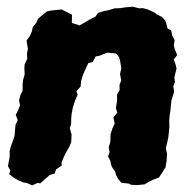

<svg xmlns="http://www.w3.org/2000/svg" viewBox="-20 -539 580 573"><path d="M111.2 -497.8 120 -505 133 -507.6 163.8 -510.8 183.6 -500.8 194.8 -495.2 194.4 -470.6 217.4 -463.2 237.6 -474.6 246.8 -480.2 264.6 -489.2 272.4 -500.4 290.8 -506 303 -508.4 322.6 -514.2 338.4 -514.6 353.2 -517 375.8 -519 395.4 -514.2 406 -514.8 419.4 -511.4 440.4 -502 447.8 -496.2 463.4 -488.4 473 -478 476.4 -468.2 480.2 -453.8 490.8 -448.8 494 -432.8 501.2 -419.2 498.6 -403.8 501.4 -392.8 508.8 -374.6 498.4 -361.6 503.8 -347.2 506.8 -334.2 500.4 -308.2 502 -294 497.2 -281.6 499.8 -265 491.6 -239.4 489.8 -222.6 488.6 -209.4 486 -192.6 485 -177 485.6 -160 484 -145.4 482.4 -129.4 478.8 -112.6 474.8 -97 478.4 -80.6 477.2 -58.8 474 -39.8 466 -26.8 454.4 -9.2 438.2 -3.2 425 3.2 411.4 11.2 388.6 13.4 370.6 12.4 365 9 342.2 6.4 332 -6 326 -17.4 324.2 -25.8 315.6 -38.4 312 -45.8 309.2 -59.2 302.4 -72.2 307.2 -84.8 304.4 -99.6 309.2 -115 310 -139 315.6 -156 322.2 -170.2 318.4 -188.8 330 -202.8 325.8 -216.4 329.6 -239.8 329 -256 337 -270.6 336.6 -285.8 341.8 -299 338.2 -318.2 342 -334.6 338.6 -356.8 335.6 -367.8 326.6 -379.2 299.4 -382 277.8 -372.8 265.8 -370.6 256.6 -354 243.4 -350.4 235.6 -333.6 227.8 -316 222 -297.2 220.6 -280.6 208 -267 211.6 -256 204.2 -239.2 197.4 -218.2 194 -200.6 192.6 -187.4 192.2 -168.6 188.4 -156.2 193.6 -137.6 192.6 -114.8 187.2 -101.8 176.4 -82.6 170.4 -70.2 163.8 -54.4 164 -44.8 147.4 -33.4 143.2 -21.2 128.2 -16.6 115.4 -5.4 100.2 8.2 92 7 75.8 14.2 59.8 7 48.4 5.2 34.2 -1.4 23.2 -7.2 7.2 -19.4 10.8 -30 3.8 -43.4 9 -72.6 8.8 -88 12.4 -102 20.2 -123.6 23.6 -133.8 24.6 -148.8 26.4 -166.8 33 -180.8 27 -196 34.8 -211.6 39.8 -225.2 36.8 -239.6 41.4 -256.6 47.4 -267.6 47.6 -288.4 49 -301 53.6 -316.8 52.8 -334.8 53.4 -346.4 61.4 -363.8 60.4 -378 63.2 -393.2 59.2 -418 68.4 -430.6 75 -444.8 77.8 -458.2 88 -470.4 93.6 -483.2Z"/></svg>

Font: Winky Rough
Style: Italic
Weight: 400
Italic angle: -8.97852°
Designer: Simon Atzbach
Foundry: typofactur
Version: Version 1.206